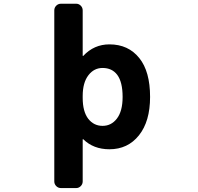

<svg xmlns="http://www.w3.org/2000/svg" viewBox="-20 -793 1040 1010"><path d="M300.8 196.3Q286.1 196.3 275.9 186Q265.6 175.8 265.6 161.1V-738.3Q265.6 -752.9 275.9 -763.2Q286.1 -773.4 300.8 -773.4H380.9Q394.5 -773.4 404.8 -763.2Q415 -752.9 415 -738.3V-500Q415 -499 416.5 -498.5Q418 -498 418 -499Q474.6 -559.6 555.7 -559.6Q655.3 -559.6 712.9 -487.3Q769.5 -417 769.5 -283.2Q769.5 -154.3 710.9 -81.1Q652.3 -7.8 555.7 -7.8Q471.7 -7.8 418 -60.5Q418 -61.5 416.5 -61Q415 -60.5 415 -59.6V161.1Q415 175.8 404.8 186Q394.5 196.3 380.9 196.3ZM519.5 -435.5Q474.6 -435.5 445.3 -397.5Q415 -358.4 415 -288.1V-278.3Q415 -206.1 444.3 -168Q473.6 -130.9 519.5 -130.9Q565.4 -130.9 594.7 -168.9Q625 -208 625 -283.2Q625 -361.3 596.7 -399.4Q569.3 -435.5 519.5 -435.5Z"/></svg>

Font: Rounded-L Mgen+ 1mn bold
Style: Bold
Weight: 700
Designer: [Source Han Sans]
Ryoko NISHIZUKA  (kana & ideographs); Paul D. Hunt (Latin, Greek & Cyrillic); Wenlong ZHANG  (bopomofo
Version: Version 1.059.20150602